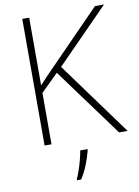

<svg xmlns="http://www.w3.org/2000/svg" viewBox="-100 -780 770 1066"><g transform="rotate(-10 285.0 -246.5)"><path d="M570 0H522L239 -386L141 -290V0H102V-714H141V-332Q156 -349 172.5 -366Q189 -383 206 -401L512 -714H563L268 -414ZM333 68Q324 104 308 145Q292 186 269 221H246V214Q254 198 263.5 170.5Q273 143 281 112.5Q289 82 292 61H333Z"/></g></svg>

Font: Noto Sans ExtraLight
Style: Regular
Weight: 200
Designer: Monotype Design Team
Foundry: Monotype Imaging Inc.
Version: Version 2.007